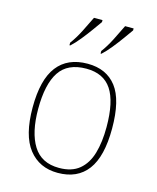

<svg xmlns="http://www.w3.org/2000/svg" viewBox="-116 -846 763 936"><g transform="rotate(15 265.5 -378.0)"><path d="M265 10Q172 10 118.5 -58Q65 -126 65 -267Q65 -407 117 -474.5Q169 -542 270 -542Q365 -542 415.5 -476.5Q466 -411 466 -267Q466 -126 415 -58Q364 10 265 10ZM265 -15Q329 -15 367 -46.5Q405 -78 421.5 -134.5Q438 -191 438 -267Q438 -395 397.5 -456Q357 -517 270 -517Q176 -517 134.5 -454.5Q93 -392 93 -267Q93 -148 134.5 -81.5Q176 -15 265 -15ZM317 -619Q339 -648 360.5 -690Q382 -732 398 -766H441V-756Q429 -739 408.5 -710.5Q388 -682 365 -653.5Q342 -625 321 -606H317ZM160 -619Q182 -648 203.5 -690Q225 -732 241 -766H284V-756Q272 -739 251.5 -710.5Q231 -682 208 -653.5Q185 -625 164 -606H160Z"/></g></svg>

Font: Noto Serif Tamil Thin
Style: Italic
Weight: 100
Italic angle: -12°
Designer: Indian Type Foundry, Tom Grace, and the Monotype Design Team
Foundry: Monotype Imaging Inc.
Version: Version 2.003; ttfautohint (v1.8.4.7-5d5b)